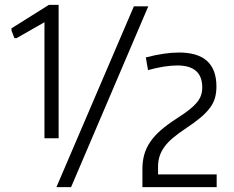

<svg xmlns="http://www.w3.org/2000/svg" viewBox="-20 -766 958 786"><path d="M563 -74Q563 -106 570.5 -133Q578 -160 595 -185Q612 -210 639 -233.5Q666 -257 705 -282Q735 -301 754.5 -316.5Q774 -332 786 -346.5Q798 -361 803 -376Q808 -391 808 -408Q808 -498 706 -498Q680 -498 649 -493Q618 -488 586 -479L577 -531Q616 -541 649.5 -546Q683 -551 713 -551Q866 -551 866 -412Q866 -386 860 -365Q854 -344 839.5 -324.5Q825 -305 801.5 -285Q778 -265 743 -242Q710 -220 688 -201.5Q666 -183 652.5 -164Q639 -145 633 -125.5Q627 -106 627 -83V-52H867V0H563ZM528 -740H587L271 0H211ZM162 -675 48 -610H39L27 -641V-650L180 -746H220V-200H162Z"/></svg>

Font: Encode Sans Narrow
Style: Light
Weight: 300
Designer: Pablo Impallari, Andres Torresi
Foundry: Pablo Impallari, Andres Torresi
Version: Version 1.000; ttfautohint (v1.00) -l 8 -r 50 -G 200 -x 14 -